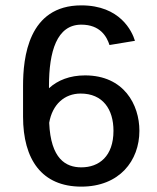

<svg xmlns="http://www.w3.org/2000/svg" viewBox="-20 -686 590 722"><path d="M66.7 -247.5C66.7 -85.8 137.5 15.8 285.8 15.8C429.2 15.8 504.2 -81.7 504.2 -194.2C504.2 -292.5 445.8 -402.5 300 -402.5C242.5 -402.5 196.7 -384.2 164.2 -354.2V-363.3C164.2 -491.7 193.3 -593.3 285.8 -593.3C356.7 -593.3 381.7 -548.3 391.7 -516.7L487.5 -532.5C476.7 -568.3 431.7 -665.8 285.8 -665.8C85.8 -665.8 66.7 -468.3 66.7 -363.3ZM165 -224.2C176.7 -293.3 222.5 -334.2 283.3 -334.2C366.7 -334.2 406.7 -275 406.7 -194.2C406.7 -98.3 352.5 -56.7 285.8 -56.7C227.5 -56.7 170.8 -88.3 165 -224.2Z"/></svg>

Font: Boon Medium
Style: Regular
Weight: 500
Designer: Sungsit Sawaiwan
Foundry: FontUni
Version: Version 2.0